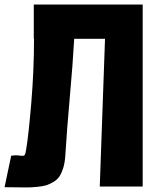

<svg xmlns="http://www.w3.org/2000/svg" viewBox="-25 -776 645 841"><path d="M123 -756H600V41H412L435 -606H300Q294 -497 281 -353Q268 -209 261 -93Q259 -63 252 -40.5Q245 -18 235.5 -3.5Q226 11 209 21Q192 31 177.5 35.5Q163 40 137.5 42.5Q112 45 94.5 45Q77 45 45.5 44.5Q14 44 -5 44L24 -94Q45 -97 57 -95Q69 -93 75.5 -93.5Q82 -94 84.5 -99.5Q87 -105 90 -124Q100 -183 112 -325Q124 -467 124 -606H123Z"/></svg>

Font: OpenDyslexic
Style: Bold
Weight: 800
Designer: Abbie Gonzalez
Version: Version 0.920;hotconv 1.0.109;makeotfexe 2.5.65596